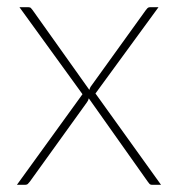

<svg xmlns="http://www.w3.org/2000/svg" viewBox="-20 -513 494 533"><path d="M427 0H402Q397 0 394.5 -3.2Q392 -6.5 390 -9L226.5 -240Q225 -233.5 221 -228.5L63 -9Q60.5 -6 57.8 -3Q55 0 50.5 0H27L209 -251.5L34 -493H59Q64 -493 66.2 -490.2Q68.5 -487.5 70.5 -485L228 -263.5Q229 -266.5 230.2 -269.5Q231.5 -272.5 234 -275.5L384.5 -484.5Q386.5 -487.5 389.2 -490.2Q392 -493 396 -493H420L245 -253.5Z"/></svg>

Font: Lato 2
Style: Regular
Weight: 200
Designer: Lukasz Dziedzic with Adam Twardoch and Botio Nikoltchev
Foundry: tyPoland Lukasz Dziedzic
Version: Version 2.015; 2015-08-06; http://www.latofonts.com/